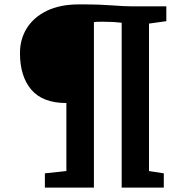

<svg xmlns="http://www.w3.org/2000/svg" viewBox="-20 -855 856 875"><path d="M282.5 -75.5V-385.5Q174.5 -385.5 122.8 -446.2Q71 -507 71 -613Q71 -676.5 102.2 -726.5Q133.5 -776.5 193.5 -805.8Q253.5 -835 340.5 -835Q395 -835 429.8 -833.8Q464.5 -832.5 490.2 -830.5Q516 -828.5 542.2 -827.2Q568.5 -826 605 -826H738V-758.5L659 -747.5V-75.5L726.5 -65V0H534.5V-751.5Q517.5 -753.5 495.8 -754.8Q474 -756 446 -756Q433.5 -756 422 -755.5Q410.5 -755 408 -754.5V0H184.5V-65Z"/></svg>

Font: Merriweather Black
Style: Regular
Weight: 900
Designer: Eben Sorkin
Foundry: Eben Sorkin
Version: Version 2.200;gftools[0.9.31]